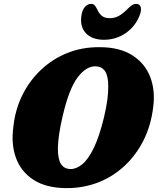

<svg xmlns="http://www.w3.org/2000/svg" viewBox="-20 -955 811 987"><path d="M494.5 -712.5Q595.5 -712 660.2 -670.8Q725 -629.5 752 -559.8Q779 -490 767.5 -404.5Q756.5 -310.5 717.8 -233.5Q679 -156.5 618.8 -101Q558.5 -45.5 482 -16.2Q405.5 13 318 12Q217.5 11 153.2 -30Q89 -71 62.5 -142.2Q36 -213.5 49 -305.5Q58 -390 94 -464Q130 -538 188.8 -594.2Q247.5 -650.5 324.8 -682Q402 -713.5 494.5 -712.5ZM342 -86Q372 -85.5 402.8 -110.5Q433.5 -135.5 462 -194Q490.5 -252.5 514.5 -351.5Q526.5 -402 531.8 -441.8Q537 -481.5 536.5 -511Q536.5 -563.5 520.8 -587.8Q505 -612 474 -614Q425 -617 380 -558.5Q335 -500 302 -357.5Q289.5 -305 283.8 -264Q278 -223 277.5 -192Q277.5 -136.5 293.5 -111.8Q309.5 -87 342 -86ZM544.5 -861.5Q569.5 -861.5 590.5 -873Q611.5 -884.5 633.5 -907Q647 -920.5 657.8 -927.8Q668.5 -935 679.5 -935Q698 -935 703 -919.8Q708 -904.5 699.5 -880.5Q677.5 -820.5 627.2 -785.5Q577 -750.5 514.5 -750.5Q452.5 -750.5 420.5 -785.5Q388.5 -820.5 399.5 -880.5Q403.5 -904.5 417 -919.8Q430.5 -935 448.5 -935Q459.5 -935 466.5 -927.8Q473.5 -920.5 479.5 -907Q489.5 -884.5 504.2 -873Q519 -861.5 544.5 -861.5Z"/></svg>

Font: Fraunces 72pt S100 Black
Style: Italic
Weight: 900
Italic angle: -16°
Version: Version 1.000; ttfautohint (v1.8.3)